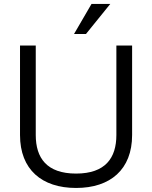

<svg xmlns="http://www.w3.org/2000/svg" viewBox="-20 -932 765 965"><path d="M362.3 12.7C534.2 12.7 644 -79.6 644 -253.4V-703.1H564.9V-253.4C564.9 -138.2 509.8 -59.6 362.3 -59.6C214.8 -59.6 159.7 -138.2 159.7 -253.4V-703.1H80.6V-253.4C80.6 -79.6 190.4 12.7 362.3 12.7ZM352.1 -761.2H412.1L534.2 -912.1H439.9Z"/></svg>

Font: Faust Sans
Style: Regular
Weight: 400
Designer: Andreas Faust
Version: Version 1.003;Glyphs 3.1.2 (3151)